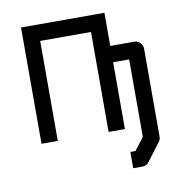

<svg xmlns="http://www.w3.org/2000/svg" viewBox="-69 -539 630 696"><g transform="rotate(-10 246.0 -190.5)"><path d="M114 -49H54V-477H361V-355H450Q462.5 -355 471.2 -345.2Q480 -335.5 480 -325V0Q480 10 474 18L424 84Q415 96 400 96H366V66V36H385L420 -10V-295H361V-49H301V-417H114Z"/></g></svg>

Font: IBM 3270 Semi-Condensed
Style: Condensed
Weight: 400
Monospace: yes
Version: Version 2.3.1